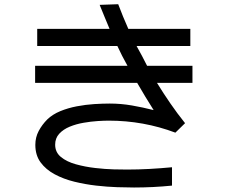

<svg xmlns="http://www.w3.org/2000/svg" viewBox="-20 -833 1040 889"><path d="M600.6 35.2Q568.4 35.2 522.5 33.7Q476.6 32.2 425.3 26.4Q374 20.5 324.2 8.3Q274.4 -3.9 233.4 -25.9Q192.4 -47.9 168 -81.1Q143.6 -114.3 143.6 -162.1Q143.6 -197.3 159.2 -226.6Q174.8 -255.9 199.2 -280.3Q223.6 -303.7 259.3 -318.4Q294.9 -333 335.9 -340.8Q377 -348.6 416.5 -351.1Q456.1 -353.5 488.3 -353.5Q540 -353.5 590.8 -344.7Q641.6 -335.9 691.4 -323.2Q652.3 -384.8 615.2 -449.2H142.6V-528.3H570.3Q557.6 -550.8 545.9 -573.7Q534.2 -596.7 523.4 -620.1H152.3V-699.2H487.3Q475.6 -727.5 463.9 -755.4Q452.1 -783.2 441.4 -810.5L527.3 -813.5Q538.1 -785.2 549.8 -756.3Q561.5 -727.5 574.2 -699.2H861.3V-620.1H612.3Q625 -597.7 637.2 -574.7Q649.4 -551.8 661.1 -528.3H871.1V-449.2H707Q736.3 -401.4 768.6 -354.5Q800.8 -307.6 836.9 -262.7L792 -218.8Q644.5 -274.4 483.4 -274.4Q462.9 -274.4 432.1 -272.5Q401.4 -270.5 367.2 -264.6Q333 -258.8 303.2 -246.6Q273.4 -234.4 254.4 -213.9Q235.4 -193.4 235.4 -163.1Q235.4 -127.9 262.2 -106Q289.1 -84 331.5 -72.3Q374 -60.5 420.4 -55.2Q466.8 -49.8 506.8 -48.8Q546.9 -47.9 568.4 -47.9Q620.1 -47.9 672.4 -50.8Q724.6 -53.7 776.4 -58.6V26.4Q688.5 35.2 600.6 35.2Z"/></svg>

Font: Kosugi
Style: Regular
Weight: 400
Version: Version 4.002